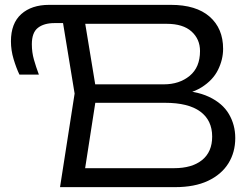

<svg xmlns="http://www.w3.org/2000/svg" viewBox="-20 -770 1032 790"><path d="M182 -750H683Q787 -750 842.5 -701.5Q898 -653 898 -569Q898 -525 877 -482.5Q856 -440 809 -410.5Q762 -381 683 -375L694 -399Q784 -398 840 -371.5Q896 -345 922 -300.5Q948 -256 948 -202Q948 -143 919.5 -97.5Q891 -52 836 -26Q781 0 700 0H227L287 -385L232 -720L268 -675H204Q161 -675 136 -655.5Q111 -636 111 -588Q111 -555 119.5 -525Q128 -495 140 -463H60Q47 -490 36 -526.5Q25 -563 25 -600Q25 -674 67.5 -712Q110 -750 182 -750ZM323 -31 287 -78H696Q770 -78 811.5 -111.5Q853 -145 853 -208Q853 -275 804 -311Q755 -347 659 -347H334V-423H654Q718 -423 760.5 -458Q803 -493 803 -560Q803 -609 768 -640.5Q733 -672 666 -672H287L323 -719L378 -385Z"/></svg>

Font: Unbounded Light
Style: Regular
Weight: 300
Designer: Luke Prowse, Jean-Baptiste Morizot, Fátima Lázaro, Florian Runge
Foundry: NaN
Version: Version 1.700